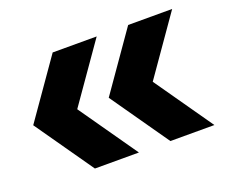

<svg xmlns="http://www.w3.org/2000/svg" viewBox="-82 -599 823 697"><g transform="rotate(-20 329.0 -250.0)"><path d="M176.7 -25.8 20 -250 176.7 -474.2H346.7L190 -250L346.7 -25.8ZM468.3 -25.8 311.7 -250 468.3 -474.2H638.3L481.7 -250L638.3 -25.8Z"/></g></svg>

Font: Funnel Sans Light ExtraBold
Style: Regular
Weight: 800
Version: Version 1.000